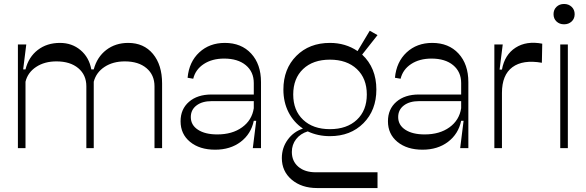

<svg xmlns="http://www.w3.org/2000/svg" viewBox="-20 -743 2938 963"><path d="M69.8 0V-520H111.8L96.2 -395H107.9Q123.5 -457 169.4 -492.4Q215.3 -527.8 280.8 -527.8Q340.8 -527.8 383.8 -491.7Q426.8 -455.6 438 -395H450.2Q466.8 -457 512.9 -492.4Q559.1 -527.8 623 -527.8Q701.2 -527.8 747.1 -472.7Q793 -417.5 793 -324.2V0H754.9V-310.1Q754.9 -367.2 714.8 -401.1Q674.8 -435.1 606 -435.1Q546.4 -435.1 504.4 -407.5Q462.4 -379.9 450.2 -333V0H413.1V-310.1Q413.1 -367.2 372.6 -401.1Q332 -435.1 263.2 -435.1Q203.1 -435.1 161.1 -407.2Q119.1 -379.4 107.9 -333V0Z M1248 0 1265.1 -137.2H1252.9Q1239.3 -71.3 1187.3 -31.7Q1135.3 7.8 1059.1 7.8Q981.4 7.8 933.6 -31.2Q885.7 -70.3 885.7 -134.8Q885.7 -195.8 928 -232.4Q970.2 -269 1041 -269H1252.9V-326.2Q1252.9 -382.8 1212.9 -416Q1172.9 -449.2 1104 -449.2Q1043.9 -449.2 1002.2 -421.9Q960.4 -394.5 949.2 -348.1L920.9 -353Q928.2 -432.6 979.5 -480.2Q1030.8 -527.8 1107.9 -527.8Q1190.4 -527.8 1239.7 -474.4Q1289.1 -420.9 1289.1 -331.1V0ZM937 -155.8Q937 -115.7 972.9 -92.3Q1008.8 -68.8 1069.8 -68.8Q1145 -68.8 1194.3 -104.5Q1243.7 -140.1 1252.9 -200.2V-235.8H1042Q994.1 -235.8 965.6 -214.1Q937 -192.4 937 -155.8Z M1634.8 -60.1Q1574.2 -60.1 1523.4 -84Q1486.8 -72.8 1465.3 -45.2Q1443.8 -17.6 1443.8 19Q1443.8 65.4 1476.3 93.3Q1508.8 121.1 1563.5 121.1H1873.5V200.2H1570.8Q1492.7 200.2 1443.1 158.2Q1393.6 116.2 1393.6 49.8Q1393.6 -1.5 1422.9 -42Q1452.1 -82.5 1499.5 -98.1Q1453.1 -129.4 1427.2 -179.9Q1401.4 -230.5 1401.4 -293.9Q1401.4 -397.5 1466.3 -462.6Q1531.2 -527.8 1634.8 -527.8Q1712.9 -527.8 1773.4 -486.8L1834.5 -588.9L1873.5 -566.9L1796.4 -469.2Q1867.7 -402.8 1867.7 -293.9Q1867.7 -190.4 1803 -125.2Q1738.3 -60.1 1634.8 -60.1ZM1634.8 -95.2Q1719.7 -95.2 1769.8 -142.1Q1819.8 -189 1819.8 -269Q1819.8 -349.6 1769.8 -396.7Q1719.7 -443.8 1634.8 -443.8Q1549.8 -443.8 1500.2 -396.7Q1450.7 -349.6 1450.7 -269Q1450.7 -189 1500.5 -142.1Q1550.3 -95.2 1634.8 -95.2Z M2288.1 0 2305.2 -137.2H2293Q2279.3 -71.3 2227.3 -31.7Q2175.3 7.8 2099.1 7.8Q2021.5 7.8 1973.6 -31.2Q1925.8 -70.3 1925.8 -134.8Q1925.8 -195.8 1968 -232.4Q2010.3 -269 2081.1 -269H2293V-326.2Q2293 -382.8 2252.9 -416Q2212.9 -449.2 2144 -449.2Q2084 -449.2 2042.2 -421.9Q2000.5 -394.5 1989.3 -348.1L1960.9 -353Q1968.3 -432.6 2019.5 -480.2Q2070.8 -527.8 2147.9 -527.8Q2230.5 -527.8 2279.8 -474.4Q2329.1 -420.9 2329.1 -331.1V0ZM1977.1 -155.8Q1977.1 -115.7 2012.9 -92.3Q2048.8 -68.8 2109.9 -68.8Q2185.1 -68.8 2234.4 -104.5Q2283.7 -140.1 2293 -200.2V-235.8H2082Q2034.2 -235.8 2005.6 -214.1Q1977.1 -192.4 1977.1 -155.8Z M2459.5 0V-520H2501.5L2485.8 -394H2497.6Q2511.2 -468.8 2565.9 -503.9Q2620.6 -539.1 2699.7 -523.9L2697.8 -428.2Q2602.5 -444.8 2550 -406Q2497.6 -367.2 2497.6 -276.9V0Z M2790 0V-520H2828.1V0ZM2847.2 -635.3Q2832 -621.1 2809.1 -621.1Q2786.1 -621.1 2771.2 -635.3Q2756.3 -649.4 2756.3 -671.9Q2756.3 -694.3 2771.2 -708.7Q2786.1 -723.1 2809.1 -723.1Q2832 -723.1 2847.2 -708.7Q2862.3 -694.3 2862.3 -671.9Q2862.3 -649.4 2847.2 -635.3Z"/></svg>

Font: Ribes
Style: Regular
Weight: 400
Designer: Luigi Gorlero
Foundry: Collletttivo
Version: Version 2.100;Glyphs 3.2 (3217)